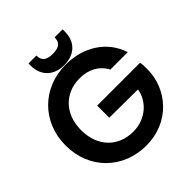

<svg xmlns="http://www.w3.org/2000/svg" viewBox="-245 -1094 1269 1269"><g transform="rotate(-45 389.5 -459.5)"><path d="M394 8C609 8 755 -156 755 -347C755 -381 754 -391 751 -409H350V-296L616 -294C603 -202 517 -118 398 -118C259 -118 160 -214 160 -370C160 -522 259 -619 396 -619C477 -619 544 -585 580 -516H743C695 -664 558 -748 394 -748C179 -748 16 -591 16 -370C16 -147 179 8 394 8ZM226 -907C226 -811 289 -752 385 -752C483 -752 545 -810 545 -906V-927H470C470 -884 450 -858 385 -858C320 -858 300 -884 300 -927H226Z"/></g></svg>

Font: Malmofest SemiBold
Style: Regular
Weight: 600
Designer: Jonny Pinhorn (Poppins), Kolossal
Version: Version 1.004;Glyphs 3.1.2 (3151)